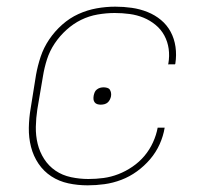

<svg xmlns="http://www.w3.org/2000/svg" viewBox="-20 -548 640 576"><path d="M243 8Q213 8 185 2Q157 -4 134 -19Q111 -34 95.5 -57Q80 -80 73 -107.5Q66 -135 66.5 -164.5Q67 -194 72 -223L88 -323Q93 -351 102 -378Q111 -405 127.5 -429.5Q144 -454 166.5 -474Q189 -494 215.5 -506Q242 -518 270 -523Q298 -528 326 -528Q351 -528 375.5 -524.5Q400 -521 422.5 -512Q445 -503 463 -488Q481 -473 492 -452.5Q503 -432 506.5 -407.5Q510 -383 506 -357L505 -355H484L485 -357Q489 -380 486 -401.5Q483 -423 473 -441.5Q463 -460 446.5 -473.5Q430 -487 410.5 -495Q391 -503 369 -506Q347 -509 324 -509Q299 -509 273 -504.5Q247 -500 223.5 -488.5Q200 -477 179.5 -458.5Q159 -440 144 -417.5Q129 -395 121 -370Q113 -345 109 -320L92 -220Q88 -194 87.5 -167.5Q87 -141 93 -116.5Q99 -92 112.5 -71Q126 -50 146.5 -36Q167 -22 193 -16.5Q219 -11 245 -11Q268 -11 290.5 -14Q313 -17 335 -25.5Q357 -34 377.5 -48Q398 -62 413.5 -80.5Q429 -99 439 -121Q449 -143 453 -165H474Q470 -140 459 -115.5Q448 -91 430.5 -70.5Q413 -50 391 -34Q369 -18 344 -8.5Q319 1 293.5 4.5Q268 8 243 8ZM282 -234Q277 -234 272 -235.5Q267 -237 264 -241Q261 -245 260.5 -250Q260 -255 261 -261Q262 -266 264 -271Q266 -276 270.5 -279.5Q275 -283 280 -284.5Q285 -286 291 -286Q296 -286 301.5 -284.5Q307 -283 309.5 -279Q312 -275 313 -270Q314 -265 313 -259Q312 -254 309.5 -249Q307 -244 303 -240.5Q299 -237 293.5 -235.5Q288 -234 282 -234Z"/></svg>

Font: Iosevka Thin Extended Oblique
Style: Regular
Weight: 100
Width: 7
Italic angle: -9°
Monospace: yes
Designer: Belleve Invis
Foundry: Belleve Invis
Version: Version 32.5.0; ttfautohint (v1.8.4)